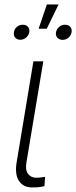

<svg xmlns="http://www.w3.org/2000/svg" viewBox="-20 -815 335 842"><path d="M126.5 -545.9H169.9L95.7 -101.6Q90.3 -68.4 103.5 -52Q116.7 -35.6 138.2 -35.6Q152.8 -35.6 164.1 -37.4Q175.3 -39.1 177.7 -39.6L174.8 1.5Q169.4 2.9 155.8 5.1Q142.1 7.3 120.6 6.8Q83 7.3 63.7 -20.8Q44.4 -48.8 52.7 -101.6ZM149.4 -689 185.5 -795.4H236.8L185.1 -689ZM41 -673.8Q43 -687.5 53.7 -697Q64.5 -706.5 80.1 -706.5Q95.2 -706.5 103 -697Q110.8 -687.5 108.4 -673.8Q106 -660.2 95.2 -650.6Q84.5 -641.1 68.8 -640.6Q53.7 -641.1 46.1 -650.6Q38.6 -660.2 41 -673.8ZM225.6 -673.3Q228 -687 239 -696.8Q250 -706.5 264.6 -706.5Q280.8 -706.5 288.6 -696.8Q296.4 -687 293.9 -673.3Q291.5 -659.7 280.8 -650.1Q270 -640.6 254.9 -640.1Q239.3 -640.6 231.2 -650.1Q223.1 -659.7 225.6 -673.3Z"/></svg>

Font: Inter Tight ExtraLight
Style: Italic
Weight: 250
Italic angle: -9.39999°
Designer: Rasmus Andersson
Foundry: rsms
Version: Version 3.004